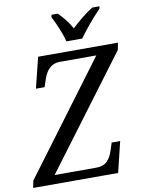

<svg xmlns="http://www.w3.org/2000/svg" viewBox="-112 -1000 804 1068"><g transform="rotate(-10 289.5 -465.5)"><path d="M-5 -40 461 -665H254Q188 -665 161 -583L147 -541H98L141 -714H592L584 -674L117 -50H353Q392 -50 413.5 -71Q435 -92 447 -130L461 -173H509L467 0H-13ZM252 -918 255 -931H290Q309 -913 329.5 -887Q350 -861 364 -835Q391 -861 424 -887.5Q457 -914 485 -931H526L523 -918Q450 -841 400 -771H311Q295 -833 252 -918Z"/></g></svg>

Font: Noto Serif Narrow
Style: Italic
Weight: 400
Width: 4
Italic angle: -12°
Designer: Monotype Design Team
Foundry: Monotype Imaging Inc.
Version: Version 1.001